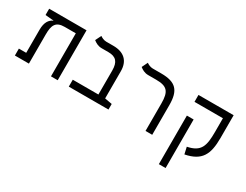

<svg xmlns="http://www.w3.org/2000/svg" viewBox="-79 -1169 2503 1951"><g transform="rotate(30 1172.0 -194.0)"><path d="M516.6 0V-585.9H78.1V-512.2L158.7 -504.9H174.3V-501.5C133.3 -482.4 100.1 -441.4 100.1 -352.1V-81.1H14.2V0H178.7V-342.8C178.7 -451.2 203.1 -504.9 307.6 -504.9H437.5V0Z M1112.3 -65.4 1026.4 -81.1V-400.9C1026.4 -520.5 956.5 -585.9 831.1 -585.9H747.6C718.3 -585.9 690.4 -601.1 675.8 -611.8L642.1 -543.5C665.5 -524.9 696.8 -504.9 741.2 -504.9H820.3C908.7 -504.9 947.3 -462.9 947.3 -362.3V-81.1H646.5V0H1112.3Z M1625.5 -348.6C1625.5 -519.5 1565.4 -585.9 1393.1 -585.9H1293C1264.2 -585.9 1235.8 -601.1 1221.2 -611.8L1188 -543.5C1211.4 -524.9 1242.2 -504.9 1287.1 -504.9H1378.9C1509.3 -504.9 1546.9 -462.9 1546.9 -322.3V0H1625.5Z M2242.7 -585.9H1830.1V-504.9H2163.6V-343.3C2163.6 -180.2 2142.1 -101.1 1990.2 -70.8L2008.3 9.3C2193.8 -27.3 2242.7 -125.5 2242.7 -318.4ZM1912.1 224.6V-345.2H1833V224.6Z"/></g></svg>

Font: Cascadia Mono PL SemiLight
Style: Regular
Weight: 350
Monospace: yes
Designer: Aaron Bell
Foundry: Saja Typeworks
Version: Version 2404.023